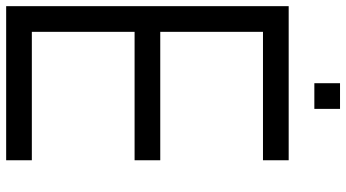

<svg xmlns="http://www.w3.org/2000/svg" viewBox="-270 -853 1123 623"><g transform="rotate(90 291.5 -541.5)"><path d="M0 0V-916.7H500V-833.3H83.3V-500H500V-416.7H83.3V-83.3H500V0ZM250 -1000V-1083.3H333.3V-1000Z"/></g></svg>

Font: Galmuri11 Regular
Style: Regular
Weight: 400
Designer: Minseo Lee (Quiple)
Version: Version 2.356;hotconv 1.1.0;makeotfexe 2.6.0 DEVELOPMENT